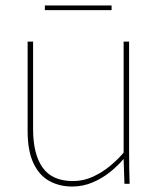

<svg xmlns="http://www.w3.org/2000/svg" viewBox="-20 -672 576 702"><path d="M244 10Q197 10 160 -10.5Q123 -31 102 -76Q81 -121 81 -193V-520H101V-200Q101 -108 136 -59Q171 -10 247 -10Q286 -10 321 -26.5Q356 -43 384.5 -67Q413 -91 432 -114V-520H452V-120Q452 -84 452.5 -56Q453 -28 454 0H435L432 -90H431Q412 -67 383 -43.5Q354 -20 318.5 -5Q283 10 244 10ZM144 -635V-652H388V-635Z"/></svg>

Font: Murecho Thin
Style: Regular
Weight: 100
Designer: Neil Summerour
Foundry: Positype
Version: Version 1.010